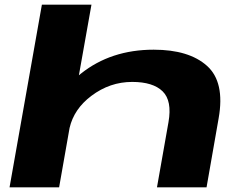

<svg xmlns="http://www.w3.org/2000/svg" viewBox="-20 -805 1054 825"><path d="M21 0 160 -785H373L319 -481.5Q323.5 -485 327.5 -488.5Q456.5 -591.5 640.5 -591.5Q792 -591.5 869.5 -522Q947 -452.5 919.5 -297L867.5 0H654.5L704 -280.5Q720 -372 678.8 -412.5Q637.5 -453 548 -453Q452 -453 372.5 -393Q298 -337 279 -255.5L234 0Z"/></svg>

Font: Anybody UltraExpanded Regular
Style: Bold Italic
Weight: 700
Width: 9
Italic angle: -10°
Designer: Tyler Finck
Foundry: Etcetera Type Company
Version: Version 1.010; ttfautohint (v1.8.3) -l 8 -r 50 -G 200 -x 14 